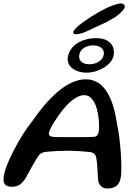

<svg xmlns="http://www.w3.org/2000/svg" viewBox="-24 -1058 790 1098"><path d="M398 -865.5C409.5 -855 456.5 -870 489.5 -887C516.5 -901 565 -921 592 -935.5C627 -954.5 650.5 -968.5 672 -991.5C686 -1006.5 696.5 -1021.5 684 -1033C671.5 -1045 639 -1033.5 617.5 -1025.5C581 -1014 502 -968.5 458 -936C419.5 -909.5 384.5 -878 398 -865.5ZM473 -642.5C535 -642.5 615 -683.5 625.5 -740.5C636 -797 600.5 -844 515.5 -839.5C434 -835.5 377.5 -794 365 -737.5C352 -683.5 399.5 -642.5 473 -642.5ZM486 -690.5C451.5 -690.5 421 -709 430 -747.5C438 -782.5 474 -798 507 -798.5C550.5 -799.5 571 -775.5 570 -752.5C569 -718.5 535 -690.5 486 -690.5ZM588.5 20C648 20 668 -11.5 669.5 -74.5C672 -124.5 665 -262 645.5 -347C625.5 -487.5 576.5 -604.5 467 -604.5C357 -604.5 248.5 -493.5 156.5 -359.5C99 -291 -4 -106.5 -4 -33.5C-4 -1.5 11.5 10 45 10C81.5 10 100.5 -6 122 -38.5C145.5 -80 172 -131.5 191.5 -160.5C205 -181 218 -188 246 -190.5C278.5 -193.5 324.5 -196 367.5 -196C410 -196 468 -191 487 -189C513.5 -185.5 522 -176 526.5 -155C533.5 -123.5 534 -57.5 538 -21C546.5 6.5 563 20 588.5 20ZM515 -275.5C477 -273 413 -274 301 -274C270.5 -274 255.5 -279 255.5 -293.5C255.5 -320.5 311.5 -401.5 338 -433.5C376.5 -480 419.5 -514 458 -514C493.5 -514 516 -481.5 529 -438C538.5 -406.5 542.5 -369 542.5 -338.5C542.5 -304 539.5 -279 515 -275.5Z"/></svg>

Font: Gluten
Style: Italic
Weight: 400
Italic angle: -13°
Designer: Tyler Finck
Foundry: Etcetera Type Company
Version: Version 0.920